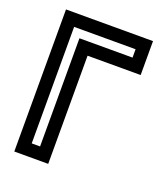

<svg xmlns="http://www.w3.org/2000/svg" viewBox="-112 -656 633 734"><g transform="rotate(20 204.5 -289.0)"><path d="M31 -578H385V-440H169V0H31ZM83 -52H117V-492H333V-526H83Z"/></g></svg>

Font: Aurach Bi
Style: Regular
Weight: 400
Designer: Peter Wiegel
Foundry: Peter Wiegel
Version: Version 1.002